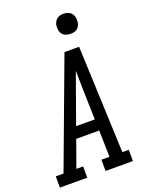

<svg xmlns="http://www.w3.org/2000/svg" viewBox="-198 -1035 870 1122"><g transform="rotate(-20 237.0 -474.0)"><path d="M-26 0V-70H22L270 -735H361L388 -70H428V0H258V-70H308L304 -235H161L102 -70H144V0ZM186 -305H302L297 -490Q297 -520 296 -549.5Q295 -579 295 -609Q284 -579 273.5 -549.5Q263 -520 252 -490ZM341 -823Q326 -823 312 -828Q298 -833 289.5 -844.5Q281 -856 279 -870.5Q277 -885 279 -900Q281 -910 286.5 -920Q292 -930 301 -936.5Q310 -943 320 -945.5Q330 -948 341 -948Q356 -948 369.5 -942.5Q383 -937 391.5 -925.5Q400 -914 402 -899.5Q404 -885 402 -870Q400 -860 395 -850Q390 -840 381 -833.5Q372 -827 361.5 -825Q351 -823 341 -823Z"/></g></svg>

Font: Iosevka Gothic
Style: Italic
Weight: 400
Italic angle: -9°
Monospace: yes
Designer: Belleve Invis
Foundry: Belleve Invis
Version: Version 15.5.1; ttfautohint (v1.8.4)